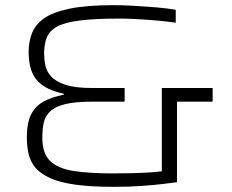

<svg xmlns="http://www.w3.org/2000/svg" viewBox="-20 -716 898 744"><path d="M421 8Q332 8 271.5 -0.5Q211 -9 174 -26Q137 -43 117.5 -66Q98 -89 91 -119Q84 -149 84 -184Q84 -240 100.5 -272.5Q117 -305 149 -322.5Q181 -340 227 -349V-353Q158 -367 124.5 -403.5Q91 -440 91 -515Q91 -554 104 -587.5Q117 -621 151 -645Q185 -669 250 -682.5Q315 -696 419 -696Q456 -696 499.5 -693.5Q543 -691 585.5 -687.5Q628 -684 661 -678V-628Q627 -633 587 -636.5Q547 -640 509 -642Q471 -644 444 -644Q347 -644 288.5 -636.5Q230 -629 200.5 -612.5Q171 -596 161 -570Q151 -544 151 -508Q151 -486 155.5 -463Q160 -440 178 -420Q196 -400 233.5 -387.5Q271 -375 337 -375H463V-322H337Q271 -322 232.5 -312.5Q194 -303 174.5 -284.5Q155 -266 149.5 -240.5Q144 -215 144 -182Q144 -122 174 -92.5Q204 -63 265 -53.5Q326 -44 419 -44Q456 -44 494.5 -45Q533 -46 569 -48.5Q605 -51 635 -56L607 -23V-375H804V-322H666V-10Q650 -8 614.5 -3.5Q579 1 529 4.5Q479 8 421 8Z"/></svg>

Font: Saira Expanded Light
Style: Regular
Weight: 300
Width: 7
Designer: Hector Gatti with collaboration of the Omnibus-Type team
Foundry: Omnibus-Type
Version: Version 1.101